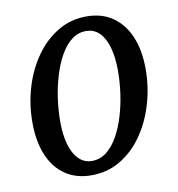

<svg xmlns="http://www.w3.org/2000/svg" viewBox="-69 -629 653 704"><g transform="rotate(-10 257.0 -277.5)"><path d="M298 -566Q355.5 -566 395.8 -538Q436 -510 457.5 -459.2Q479 -408.5 479 -338.5Q479 -271.5 460.5 -208.8Q442 -146 407.5 -96.5Q373 -47 324.8 -18Q276.5 11 216.5 11Q159.5 11 119 -16.8Q78.5 -44.5 57.2 -95.8Q36 -147 36 -217Q36 -285.5 55 -348.2Q74 -411 109 -460Q144 -509 192 -537.5Q240 -566 298 -566ZM287 -513.5Q257.5 -513.5 233.8 -495Q210 -476.5 192 -444.8Q174 -413 161.8 -372.8Q149.5 -332.5 143.2 -288.8Q137 -245 137 -202.5Q137 -154 147.2 -117.8Q157.5 -81.5 177.8 -61Q198 -40.5 227.5 -40.5Q257.5 -40.5 281.5 -59.2Q305.5 -78 323.5 -110Q341.5 -142 353.8 -182.2Q366 -222.5 372 -266Q378 -309.5 378 -351.5Q378 -398.5 368 -435.2Q358 -472 337.8 -492.8Q317.5 -513.5 287 -513.5Z"/></g></svg>

Font: Merriweather 24pt SemiCondensed
Style: Italic
Weight: 400
Width: 4
Italic angle: -7.8°
Designer: Eben Sorkin
Foundry: Eben Sorkin
Version: Version 2.101